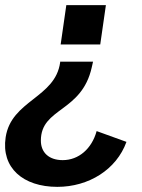

<svg xmlns="http://www.w3.org/2000/svg" viewBox="-53 -565 553 747"><path d="M304 -303 309 -325H181V-322C162 -184 -9 -175 -31 -31C-49 88 37 162 170 162C292 162 400 95 439 -13L323 -55C304 14 253 58 191 58C138 58 106 29 106 -18C106 -147 265 -127 304 -303ZM359 -545H205L183 -392H337Z"/></svg>

Font: Ronzino Bold
Style: Italic
Weight: 700
Italic angle: -8°
Designer: Nunzio Mazzaferro
Foundry: Collletttivo
Version: Version 1.000;Glyphs 3.3 (3337)